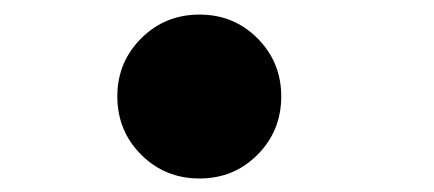

<svg xmlns="http://www.w3.org/2000/svg" viewBox="-20 -240 610 270"><path d="M145 -104.5Q145 -152.5 178.5 -186Q212 -219.5 260.5 -219.5Q309 -219.5 342.2 -186Q375.5 -152.5 375.5 -104.5Q375.5 -56 342.2 -22.5Q309 11 260.5 11Q212 11 178.5 -22.5Q145 -56 145 -104.5Z"/></svg>

Font: League Mono Narrow ExtraBold
Style: Regular
Weight: 800
Width: 3
Designer: Tyler Finck
Foundry: The League of Moveable Type / Tyler Finck
Version: Version 2.210